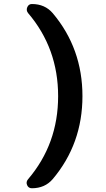

<svg xmlns="http://www.w3.org/2000/svg" viewBox="-20 -790 540 979"><path d="M142.6 -769.5Q209 -769.5 249 -722.7Q400.4 -543 400.4 -299.8Q400.4 -56.6 249 123Q209 169.9 142.6 169.9Q125 169.9 118.2 153.8Q111.3 137.7 123 124Q276.4 -55.7 276.4 -299.8Q276.4 -543.9 123 -723.6Q112.3 -737.3 119.1 -753.4Q126 -769.5 142.6 -769.5Z"/></svg>

Font: Rounded-X Mgen+ 1m bold
Style: Bold
Weight: 700
Designer: [Source Han Sans]
Ryoko NISHIZUKA  (kana & ideographs); Paul D. Hunt (Latin, Greek & Cyrillic); Wenlong ZHANG  (bopomofo
Version: Version 1.059.20150602